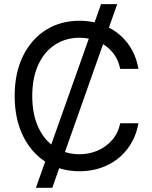

<svg xmlns="http://www.w3.org/2000/svg" viewBox="-20 -817 733 927"><path d="M467.8 -796.9 153.3 89.8H232.4L545.9 -796.9ZM522 -565.9C541.2 -543.5 554 -516.3 560.5 -484.4H648.4C640 -532.6 622.4 -574.1 595.7 -608.9C569 -643.7 535.5 -670.4 495.1 -689C454.8 -707.5 410.8 -716.8 363.3 -716.8C302.7 -716.8 248.9 -702 201.7 -672.4C154.5 -642.7 117.5 -600.6 90.8 -545.9C64.1 -491.2 50.8 -427.1 50.8 -353.5C50.8 -280.6 64.1 -216.6 90.8 -161.6C117.5 -106.6 154.5 -64.3 201.7 -34.7C248.9 -5 302.7 9.8 363.3 9.8C411.5 9.8 455.6 0.5 495.6 -18.1C535.6 -36.6 569 -63.5 595.7 -98.6C622.4 -133.8 640 -174.8 648.4 -221.7H560.5C554 -190.4 541 -163.6 521.5 -141.1C502 -118.7 478.5 -101.6 451.2 -89.8C423.8 -78.1 394.5 -72.3 363.3 -72.3C320.3 -72.3 281.6 -83.2 247.1 -105C212.6 -126.8 185.4 -158.9 165.5 -201.2C145.7 -243.5 135.7 -294.3 135.7 -353.5C135.7 -412.8 145.7 -463.5 165.5 -505.9C185.4 -548.2 212.6 -580.2 247.1 -602.1C281.6 -623.9 320.3 -634.8 363.3 -634.8C394.5 -634.8 424 -628.9 451.7 -617.2C479.3 -605.5 502.8 -588.4 522 -565.9Z"/></svg>

Font: Pretendard Variable
Style: Regular
Weight: 400
Designer: Base glyphs from Inter by Rasmus Andersson; Hangeul glyphs from Noto Sans CJK(Source Han Sans) by Jang Soo-young and Kan
Foundry: Kil Hyung-jin
Version: Version 1.309;Glyphs 3.2 (3225)